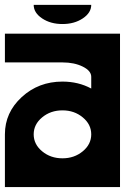

<svg xmlns="http://www.w3.org/2000/svg" viewBox="-20 -762 567 782"><path d="M234.4 -117.2Q282.7 -117.2 317.1 -145.8Q351.6 -174.3 351.6 -214.8Q351.6 -255.4 317.1 -283.9Q282.7 -312.5 234.4 -312.5Q186 -312.5 151.6 -283.9Q117.2 -255.4 117.2 -214.8Q117.2 -174.3 151.6 -145.8Q186 -117.2 234.4 -117.2ZM468.8 0H0V-214.8Q0 -303.7 68.6 -366.7Q137.2 -429.7 234.4 -429.7Q299.3 -429.7 351.6 -401.4V-449.2Q351.6 -473.6 317.1 -490.7Q282.7 -507.8 234.4 -507.8H0V-625H468.8ZM351.6 -742.2Q351.6 -710 317.1 -687Q282.7 -664.1 234.4 -664.1Q186 -664.1 151.6 -687Q117.2 -710 117.2 -742.2Z"/></svg>

Font: Leporid
Style: Regular
Weight: 400
Designer: GGBotNet
Foundry: GGBotNet
Version: 1.00